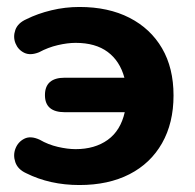

<svg xmlns="http://www.w3.org/2000/svg" viewBox="-20 -521 560 551"><path d="M208 10Q123 10 55 -24Q31 -35 24 -55.5Q17 -76 24.5 -95Q32 -114 50 -123Q68 -132 94 -120Q118 -106 146 -99.5Q174 -93 197 -93Q252 -93 289 -119.5Q326 -146 338 -199H166Q109 -199 109 -248Q109 -298 166 -298H337Q324 -346 289 -372Q254 -398 197 -398Q174 -398 146 -391.5Q118 -385 92 -371Q67 -361 49.5 -369.5Q32 -378 24.5 -396.5Q17 -415 24 -435Q31 -455 56 -466Q88 -482 127.5 -491.5Q167 -501 208 -501Q291 -501 351.5 -470Q412 -439 445 -382.5Q478 -326 478 -247Q478 -168 445 -110Q412 -52 351.5 -21Q291 10 208 10Z"/></svg>

Font: Chiron GoRound TC
Style: Bold
Weight: 700
Designer: Ryoko NISHIZUKA 西塚涼子 (kana, bopomofo & ideographs); Paul D. Hunt (Latin, Greek & Cyrillic); Sandoll Communications 산돌커뮤니
Foundry: Adobe
Version: Version 1.000;hotconv 1.1.1;makeotfexe 2.6.0